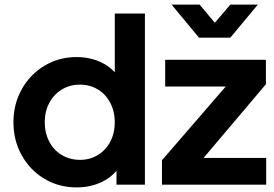

<svg xmlns="http://www.w3.org/2000/svg" viewBox="-20 -804 1193 836"><path d="M38.5 -271.8Q38.5 -350.8 74.8 -415.5Q111 -480.2 173.8 -517.9Q236.5 -555.5 313 -555.5Q375 -555.5 423.4 -531.2Q471.8 -507 500 -463.2L479.8 -435.5V-745H611V0H487.2V-105L500.8 -79Q472.8 -35.5 423.4 -11.8Q374 12 313.8 12Q235.8 12 173.1 -25.6Q110.5 -63.2 74.5 -128Q38.5 -192.8 38.5 -271.8ZM479.8 -271.8Q479.8 -318.2 460.2 -355.9Q440.8 -393.5 406.1 -414.5Q371.5 -435.5 328.2 -435.5Q284.2 -435.5 249.1 -414.1Q214 -392.8 194.4 -355.6Q174.8 -318.5 174.8 -271.8Q174.8 -225 194.4 -187.5Q214 -150 249.1 -129Q284.2 -108 328.2 -108Q371.5 -108 406.1 -129Q440.8 -150 460.2 -187.2Q479.8 -224.5 479.8 -271.8ZM685.2 -106.2 1001.5 -472 1021.5 -427.2H699.2V-543.5H1137.8V-437.2L827.8 -70.8L807.8 -116.2H1139V0H685.2ZM727 -784H849L937 -679.2H893.5L983 -784H1102.8L982.8 -640H846.5Z"/></svg>

Font: Trafiko Sans Variable
Style: Regular
Weight: 400
Designer: Gumpita Rahayu / Trafiko
Foundry: Tokotype / Trafiko
Version: Version 0.001;FEAKit 1.0